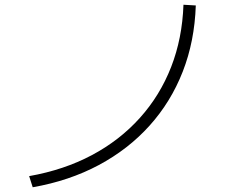

<svg xmlns="http://www.w3.org/2000/svg" viewBox="-20 -765 1040 810"><path d="M103 -22Q250 -48 367.5 -110.5Q485 -173 570 -267.5Q655 -362 702 -482.5Q749 -603 754 -745L806 -742Q801 -591 751 -463Q701 -335 611 -235Q521 -135 396.5 -68.5Q272 -2 118 25Z"/></svg>

Font: M PLUS 2 Light
Style: Regular
Weight: 300
Designer: Coji Morishita
Foundry: UNDERFOREST DESIGN
Version: Version 1.001